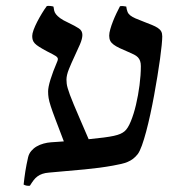

<svg xmlns="http://www.w3.org/2000/svg" viewBox="-20 -579 599 643"><path d="M402.8 -557.1Q404.3 -546.4 407 -539.6Q409.7 -532.7 416 -527.6Q422.4 -522.5 433.3 -517.6Q444.3 -512.7 462.4 -505.9Q477.5 -500 489 -495.4Q500.5 -490.7 508.3 -485.6Q516.1 -480.5 519.8 -473.9Q523.4 -467.3 523.4 -457Q523.4 -447.8 521.5 -427.7Q519.5 -407.7 515.9 -381.1Q512.2 -354.5 507.1 -323.2Q502 -292 496.1 -259.8Q490.2 -227.5 483.4 -196.3Q476.6 -165 469.5 -138.4Q462.4 -111.8 455.3 -92Q448.2 -72.3 441.4 -63Q433.6 -53.2 425.5 -47.1Q417.5 -41 407.7 -36.9Q397.9 -32.7 386 -30Q374 -27.3 358.4 -24.4Q315.4 -16.6 263.7 -11.7Q211.9 -6.8 144.5 -1Q131.3 0 122.1 3.2Q112.8 6.3 105.5 11.7Q98.1 17.1 92.3 24.9Q86.4 32.7 80.1 43Q68.8 44.4 59.1 39.1Q61.5 16.6 64.9 -5.4Q68.4 -27.3 74.2 -52.7Q77.1 -64.5 84.7 -73.5Q92.3 -82.5 102.8 -88.6Q113.3 -94.7 125.7 -98.1Q138.2 -101.6 150.9 -102.5Q162.1 -103.5 173.1 -104Q184.1 -104.5 193.8 -105.5Q176.3 -151.4 165.8 -179Q155.3 -206.5 149.9 -223.4Q144.5 -240.2 142.8 -250.7Q141.1 -261.2 141.1 -272.9Q141.1 -286.6 148.9 -312.3Q156.7 -337.9 171.9 -373.5Q173.8 -377.9 173.8 -381.3Q173.8 -386.7 166.3 -391.6Q158.7 -396.5 138.2 -406.7Q121.6 -415.5 111.6 -421.9Q101.6 -428.2 96.4 -433.8Q91.3 -439.5 89.6 -445.3Q87.9 -451.2 87.9 -458.5Q87.9 -466.3 92.5 -479Q97.2 -491.7 104.5 -505.9Q111.8 -520 120.4 -534.2Q128.9 -548.3 136.7 -558.6Q137.7 -559.1 140.9 -559.3Q144 -559.6 147.7 -559.1Q151.4 -558.6 154.5 -558.1Q157.7 -557.6 159.2 -556.6Q160.2 -549.8 161.4 -543.7Q162.6 -537.6 167.5 -531.2Q172.4 -524.9 181.6 -518.1Q190.9 -511.2 208 -503.4Q232.4 -491.7 244.1 -483.9Q255.9 -476.1 255.9 -461.9Q255.9 -449.2 247.6 -429.9Q239.3 -410.6 229.2 -389.4Q219.2 -368.2 210.9 -347.7Q202.6 -327.1 202.6 -312.5Q202.6 -305.7 203.4 -299.1Q204.1 -292.5 206.8 -283.4Q209.5 -274.4 214.1 -261.5Q218.8 -248.5 227.1 -228.8Q235.4 -209 247.6 -180.7Q259.8 -152.3 276.9 -112.8Q306.6 -115.7 327.1 -118.4Q347.7 -121.1 361.1 -124Q374.5 -127 382.8 -130.6Q391.1 -134.3 397 -139.2Q408.2 -148.4 418.2 -172.9Q428.2 -197.3 435.5 -228.5Q442.9 -259.8 447.3 -293.9Q451.7 -328.1 451.7 -357.4Q451.7 -367.7 449.2 -374.8Q446.8 -381.8 441.9 -387Q437 -392.1 429 -396.2Q420.9 -400.4 410.2 -404.8Q392.6 -412.1 380.4 -418Q368.2 -423.8 360.4 -429.7Q352.5 -435.5 349.1 -442.6Q345.7 -449.7 345.7 -459.5Q345.7 -468.8 349.4 -481.4Q353 -494.1 358.4 -507.8Q363.8 -521.5 370.1 -534.7Q376.5 -547.9 381.8 -558.1Q386.7 -559.1 392.1 -558.6Q397.5 -558.1 402.8 -557.1Z"/></svg>

Font: Federov2
Style: Regular
Weight: 400
Designer: Olexa M. Volochay | Cyreal.org
Foundry: Olexa M. Volochay | Cyreal.org
Version: Version 1.000